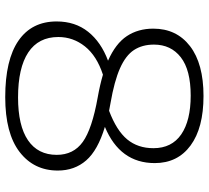

<svg xmlns="http://www.w3.org/2000/svg" viewBox="-52 -737 798 734"><g transform="rotate(90 347.0 -370.0)"><path d="M351.5 9Q208.5 9 135.2 -41.8Q62 -92.5 62 -187.5Q62 -258.5 101.5 -308Q141 -357.5 212 -384Q146.5 -413 118 -456Q89.5 -499 89.5 -557Q89.5 -646 156.5 -697.5Q223.5 -749 347 -749Q469 -749 536.2 -699.5Q603.5 -650 603.5 -562.5Q603.5 -429.5 465 -372Q554.5 -345 593.2 -300.5Q632 -256 632 -192Q632 -100.5 560.8 -45.8Q489.5 9 351.5 9ZM374 -393.5Q389 -390.5 403.5 -388Q479 -416.5 512.8 -457.2Q546.5 -498 546.5 -557.5Q546.5 -627.5 493.8 -663.8Q441 -700 345.5 -700Q247.5 -700 199 -662.2Q150.5 -624.5 150.5 -559.5Q150.5 -515 171.2 -483.2Q192 -451.5 241 -429.8Q290 -408 374 -393.5ZM121.5 -194Q121.5 -118 180.5 -79Q239.5 -40 352.5 -40Q460.5 -40 516.2 -78Q572 -116 572 -188Q572 -252 522.5 -287.5Q473 -323 352.5 -344.5Q304.5 -353 265.5 -364.5Q193.5 -341 157.5 -295.8Q121.5 -250.5 121.5 -194Z"/></g></svg>

Font: Encode Sans Expanded Light
Style: Regular
Weight: 300
Width: 7
Designer: Multiple Designers
Foundry: Impallari Type
Version: Version 3.000; ttfautohint (v1.8.3) -l 8 -r 50 -G 200 -x 14 